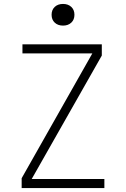

<svg xmlns="http://www.w3.org/2000/svg" viewBox="-20 -955 640 975"><path d="M90 0V-50L449 -684H94V-730H497V-673L141 -46H510V0ZM300 -825Q274 -825 258 -840Q242 -855 242 -880Q242 -905 258 -920Q274 -935 300 -935Q326 -935 342 -920Q358 -905 358 -880Q358 -855 342 -840Q326 -825 300 -825Z"/></svg>

Font: JetBrains Mono NL Thin
Style: Regular
Weight: 100
Monospace: yes
Designer: Philipp Nurullin, Konstantin Bulenkov
Foundry: JetBrains
Version: Version 2.305; ttfautohint (v1.8.4.7-5d5b)